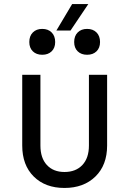

<svg xmlns="http://www.w3.org/2000/svg" viewBox="-20 -920 640 950"><path d="M299 10Q204 10 147 -46.5Q90 -103 90 -200V-550H180V-200Q180 -138 212 -103.5Q244 -69 299 -69Q355 -69 387.5 -103.5Q420 -138 420 -200V-550H510V-200Q510 -103 452 -46.5Q394 10 299 10ZM259 -769 337 -900H417L329 -769ZM411 -649Q382 -649 364.5 -666Q347 -683 347 -712Q347 -742 364.5 -759.5Q382 -777 411 -777Q440 -777 457.5 -759.5Q475 -742 475 -712Q475 -683 457.5 -666Q440 -649 411 -649ZM189 -649Q160 -649 142.5 -666Q125 -683 125 -712Q125 -742 142.5 -759.5Q160 -777 189 -777Q218 -777 235.5 -759.5Q253 -742 253 -712Q253 -683 235.5 -666Q218 -649 189 -649Z"/></svg>

Font: JetBrains Mono Zero
Style: Regular-Zero
Weight: 400
Designer: Philipp Nurullin, Konstantin Bulenkov
Foundry: JetBrains
Version: Version 2.211